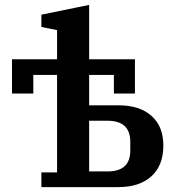

<svg xmlns="http://www.w3.org/2000/svg" viewBox="-20 -764 716 784"><path d="M419 -64Q512 -64 512 -149V-185Q512 -271 419 -271H344V-64ZM344 -334H464Q550 -334 598.5 -291Q647 -248 647 -170Q647 -88 598 -44Q549 0 464 0H149V-60H213V-458H116V-382H29V-522H213V-641L149 -654V-704L344 -744V-522H531V-382H445V-458H344Z"/></svg>

Font: IBM Plex Serif SmBld
Style: Regular
Weight: 600
Designer: Mike Abbink, Paul van der Laan, Pieter van Rosmalen
Foundry: Bold Monday
Version: Version 3.001